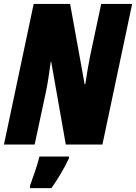

<svg xmlns="http://www.w3.org/2000/svg" viewBox="-25 -734 691 975"><path d="M-4.9 0 146 -713.9H331.1L404.8 -306.2H408.2Q414.1 -345.7 420.4 -383.3Q426.8 -420.9 432.1 -446.8L488.8 -713.9H646L495.1 0H309.1L234.9 -420.9H232.9Q226.6 -374.5 220.5 -335.7Q214.4 -296.9 209 -271L150.9 0ZM127.4 221.2V209Q138.7 178.7 152.8 136.7Q167 94.7 175.3 61H325.2V69.8Q308.1 106.9 283.4 148.2Q258.8 189.5 236.3 221.2Z"/></svg>

Font: Open Sans Condensed ExtraBold
Style: Italic
Weight: 800
Width: 3
Italic angle: -12°
Designer: Monotype Design Team
Foundry: Monotype Imaging Inc.
Version: Version 3.003; ttfautohint (v1.8.4)